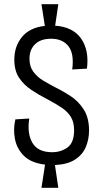

<svg xmlns="http://www.w3.org/2000/svg" viewBox="-20 -784 488 912"><path d="M177 108 194 -2Q128 -10 94 -43.5Q60 -77 51 -124Q42 -171 53 -217L119 -221Q108 -150 134 -105.5Q160 -61 228 -61Q269 -61 300.5 -83.5Q332 -106 332 -166Q332 -202 317.5 -227Q303 -252 274.5 -271.5Q246 -291 204 -313Q165 -333 129.5 -356.5Q94 -380 71 -414Q48 -448 48 -501Q48 -564 84.5 -608.5Q121 -653 193 -661L177 -764H257L242 -662Q327 -656 365.5 -600.5Q404 -545 393 -458L323 -454Q333 -529 305 -564.5Q277 -600 223 -600Q173 -600 146.5 -574Q120 -548 120 -505Q120 -468 138.5 -443Q157 -418 185.5 -401Q214 -384 243 -369Q278 -352 315.5 -327.5Q353 -303 378 -263.5Q403 -224 403 -164Q403 -122 387.5 -85.5Q372 -49 336.5 -26Q301 -3 241 0L257 108Z"/></svg>

Font: Bricolage Grotesque 12pt Condensed Light
Style: Regular
Weight: 300
Width: 3
Designer: Mathieu Triay
Foundry: Atelier Triay
Version: Version 1.001; ttfautohint (v1.8.4.7-5d5b);gftools[0.9.33.de